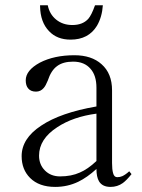

<svg xmlns="http://www.w3.org/2000/svg" viewBox="-20 -695 540 732"><path d="M481.4 -31.2 472.7 -42Q459 -29.3 446.3 -23.4Q437.5 -19.5 426.8 -19.5Q415 -19.5 411.1 -35.2Q407.2 -48.8 407.2 -73.2V-350.6Q407.2 -415 367.2 -450.2Q329.1 -484.4 263.7 -484.4Q186.5 -484.4 131.8 -456.1Q78.1 -426.8 78.1 -388.7Q78.1 -368.2 87.9 -357.4Q97.7 -345.7 117.2 -345.7Q134.8 -345.7 146.5 -359.4Q154.3 -368.2 162.1 -387.7Q174.8 -426.8 198.2 -443.4Q220.7 -460 258.8 -460Q301.8 -460 325.2 -432.6Q347.7 -407.2 347.7 -360.4V-289.1Q210.9 -265.6 136.7 -215.8Q62.5 -167 62.5 -99.6Q62.5 -48.8 94.7 -16.6Q128.9 17.6 190.4 17.6Q237.3 17.6 278.3 -2Q312.5 -18.6 347.7 -50.8Q347.7 -20.5 357.4 -3.9Q370.1 17.6 401.4 17.6Q427.7 17.6 448.2 2.9Q462.9 -7.8 481.4 -31.2ZM347.7 -261.7V-81.1Q314.5 -49.8 284.2 -37.1Q252 -22.5 209 -22.5Q173.8 -22.5 151.4 -44.9Q128.9 -67.4 128.9 -101.6Q128.9 -165 198.2 -210Q258.8 -250 347.7 -261.7ZM342.8 -674.8 341.8 -673.8Q329.1 -637.7 316.4 -623Q294.9 -599.6 255.9 -599.6Q219.7 -599.6 194.3 -620.1Q168.9 -640.6 162.1 -674.8H132.8V-670.9Q133.8 -610.4 167 -576.2Q197.3 -543.9 249 -543.9Q317.4 -543.9 349.6 -596.7Q369.1 -629.9 372.1 -674.8Z"/></svg>

Font: BatangChe
Style: Regular
Weight: 400
Monospace: yes
Version: Version 2.21